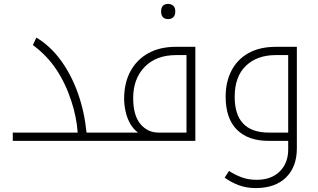

<svg xmlns="http://www.w3.org/2000/svg" viewBox="-20 -716 1614 976"><path d="M45 -42H375Q372 -82 364 -122Q356 -162 343 -201Q314 -291 266.5 -362.5Q219 -434 147 -487L165 -525Q236 -482 289 -409.5Q342 -337 375.5 -243.5Q409 -150 420 -42H517Q522 -42 522 -38V-5Q522 0 517 0H45Z M835 -619Q799 -619 799 -658Q799 -696 835 -696Q850 -696 860.5 -687Q871 -678 871 -658Q871 -638 861 -628.5Q851 -619 835 -619Z M507 0Q502 0 502 -5V-38Q502 -42 507 -42H682Q658 -59 642 -87Q626 -115 618.5 -149Q611 -183 611 -214Q611 -294 643 -353.5Q675 -413 734 -445.5Q793 -478 873 -478H973V0ZM786 -42H928V-436H876Q774 -436 715.5 -376Q657 -316 657 -217Q657 -130 693.5 -86Q730 -42 786 -42Z M1280 240Q1232 240 1192.5 225Q1153 210 1122 187L1144 153Q1177 174 1210 186Q1243 198 1285 198Q1359 198 1402 155.5Q1445 113 1445 44V0H1344Q1241 0 1184 -57Q1127 -114 1127 -225Q1127 -299 1156.5 -356.5Q1186 -414 1243 -446Q1300 -478 1383 -478H1489V38Q1489 132 1434 186Q1379 240 1280 240ZM1445 -42V-436H1382Q1287 -436 1230 -381.5Q1173 -327 1173 -224Q1173 -42 1347 -42Z"/></svg>

Font: Noto Kufi Arabic ExtraLight
Style: Regular
Weight: 200
Designer: Monotype Design Team, David Williams, Khaled Hosny
Foundry: Google LLC
Version: Version 2.109; ttfautohint (v1.8.4.7-5d5b)